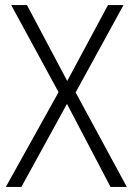

<svg xmlns="http://www.w3.org/2000/svg" viewBox="-20 -734 521 754"><path d="M478 0 277 -371 465 -714H404L244 -416L86 -714H24L210 -372L3 0H64L243 -326L414 0Z"/></svg>

Font: Noto Sans Malayalam SemiCondensed Light
Style: Regular
Weight: 300
Width: 4
Designer: Jelle Bosma - Monotype Design Team
Foundry: Monotype Imaging Inc.
Version: Version 2.104